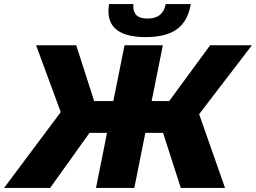

<svg xmlns="http://www.w3.org/2000/svg" viewBox="-65 -922 1256 942"><path d="M-45 0 233 -372 112 -700H309L397 -426H491L546 -700H734L679 -426H765L966 -700H1171L912 -362L1039 0H822L735 -270H648L594 0H406L460 -270H374L181 0ZM650 -740Q467 -740 467 -867.5Q467 -884 470 -902H590Q589 -894.5 589 -887.5Q589 -863 605 -847Q621 -831 659 -831Q735 -831 748 -902H871Q857 -818 803.5 -779Q750 -740 650 -740Z"/></svg>

Font: Argentum Sans
Style: Bold Italic
Weight: 700
Italic angle: -11°
Designer: Julieta Ulanovsky (font), Cristiano Sobral (main changes and remaster)
Foundry: Julieta Ulanovsky (font), Cristiano Sobral (main changes and remaster)
Version: Version 2.007;June 15, 2022;FontCreator 14.0.0.2814 64-bit; 